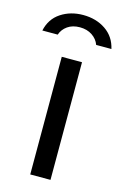

<svg xmlns="http://www.w3.org/2000/svg" viewBox="-123 -764 527 815"><g transform="rotate(15 140.0 -356.0)"><path d="M185 -517V0H96V-517ZM291 -603.5Q279.5 -655 237.8 -683.5Q196 -712 138.5 -712Q83 -712 41 -684.2Q-1 -656.5 -12.5 -603.5H55Q63 -627.5 84.8 -642.8Q106.5 -658 138.5 -658Q170 -658 192.8 -642.8Q215.5 -627.5 224 -603.5Z"/></g></svg>

Font: Public Sans
Style: Regular
Weight: 400
Designer: The Public Sans project authors (U.S. Web Design System). Libre Franklin designed by Pablo Impallari and Rodrigo Fuenzal
Version: Version 1.008; ttfautohint (v1.8.1) -l 8 -r 50 -G 200 -x 14 